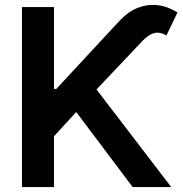

<svg xmlns="http://www.w3.org/2000/svg" viewBox="-20 -756 740 776"><path d="M68.8 0V-727.5H198.2V-396.5H207.5L464.4 -673.3Q498.5 -709.5 537.4 -724.6Q576.2 -739.7 616.9 -735.1Q657.7 -730.5 697.3 -705.6L652.8 -612.8Q625.5 -628.4 602.5 -622.1Q579.6 -615.7 554.7 -589.4L370.1 -394.5L671.9 0H516.1L288.1 -303.2L198.2 -205.1V0Z"/></svg>

Font: Inter 20pt SemiBold
Style: Regular
Weight: 600
Version: Version 4.001;git-66647c0bb